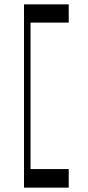

<svg xmlns="http://www.w3.org/2000/svg" viewBox="-20 -720 405 880"><path d="M90 -644.2H120V75.2H90ZM295 54.9V140H90V54.9ZM295 -700V-616.4H90V-700Z"/></svg>

Font: Space Cowgirl
Style: Regular
Weight: 400
Designer: Valery Marier
Foundry: Valery Marier
Version: Version 1.000